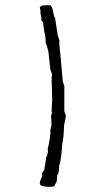

<svg xmlns="http://www.w3.org/2000/svg" viewBox="-20 -697 393 728"><path d="M224 -370V-277Q224 -272 227 -266Q230 -260 230 -258Q225 -228 223 -223Q221 -165 216 -152Q212 -87 204 -67Q205 -61 203.5 -54Q202 -47 202 -43Q202 -41 199.5 -37Q197 -33 197 -31Q196 -27 196 -19Q196 -11 194 -7Q194 -6 190.5 -0.5Q187 5 186 9Q186 10 174 11Q162 12 148 10Q134 8 131 1Q130 -10 139 -26Q141 -26 140 -31.5Q139 -37 139 -39Q140 -42 143.5 -46.5Q147 -51 148 -54Q149 -60 151.5 -74.5Q154 -89 155 -99Q164 -119 161 -132Q173 -184 171 -204Q171 -207 173 -213Q175 -219 175 -220Q175 -248 174 -253Q173 -257 175 -262.5Q177 -268 177 -269Q175 -273 176.5 -294.5Q178 -316 178 -319Q178 -332 176.5 -366.5Q175 -401 177 -414Q177 -418 174.5 -424Q172 -430 171 -433L166 -477L164 -497Q163 -506 158.5 -520Q154 -534 153 -537Q154 -551 149 -572.5Q144 -594 144 -608Q144 -611 141 -614.5Q138 -618 137 -620Q138 -634 133 -646Q134 -652 134 -654Q134 -656 132.5 -661Q131 -666 131 -669Q133 -672 136 -674Q139 -676 143.5 -676.5Q148 -677 151 -677Q154 -677 160.5 -677Q167 -677 171 -677Q178 -672 181.5 -652.5Q185 -633 189 -628L199 -562Q201 -559 202.5 -552.5Q204 -546 205 -545V-526Q207 -516 218 -389Q218 -387 224 -370Z"/></svg>

Font: FuturaRenner Light
Style: Regular
Weight: 300
Designer: BSozoo
Foundry: BSozoo
Version: Version 1.001;PS 001.001;hotconv 1.0.70;makeotf.lib2.5.58329